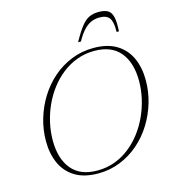

<svg xmlns="http://www.w3.org/2000/svg" viewBox="-128 -992 987 1105"><g transform="rotate(-15 365.0 -439.0)"><path d="M116 -240.5Q116 -132 167.2 -69.8Q218.5 -7.5 320.5 -7.5Q375.5 -7.5 423.8 -25.2Q472 -43 512.2 -74.5Q552.5 -106 584.5 -148Q616.5 -190 638.8 -239Q661 -288 672.8 -340.2Q684.5 -392.5 684.5 -444.5Q684.5 -553 633.2 -615.2Q582 -677.5 479.5 -677.5Q425 -677.5 376.8 -659.8Q328.5 -642 288 -610.5Q247.5 -579 215.5 -537Q183.5 -495 161.2 -446Q139 -397 127.5 -344.8Q116 -292.5 116 -240.5ZM723 -438Q723 -370.5 703.8 -305.2Q684.5 -240 649 -183Q613.5 -126 563.8 -82.8Q514 -39.5 452.5 -14.8Q391 10 321 10Q237.5 10 183.5 -23Q129.5 -56 103.2 -114.2Q77 -172.5 77 -247Q77 -314.5 96.2 -379.8Q115.5 -445 151 -502Q186.5 -559 236.2 -602.2Q286 -645.5 347.5 -670.2Q409 -695 479.5 -695Q562.5 -695 616.5 -662Q670.5 -629 696.8 -571Q723 -513 723 -438ZM558.5 -855.5Q530 -855.5 506.2 -844.5Q482.5 -833.5 461.5 -810Q440.5 -786.5 420 -749.5H403Q434 -805.5 457.5 -835.2Q481 -865 505.2 -876.2Q529.5 -887.5 561.5 -887.5Q596.5 -887.5 616 -876.2Q635.5 -865 642.8 -835.2Q650 -805.5 646.5 -749.5H632.5Q634.5 -806 618.2 -830.8Q602 -855.5 558.5 -855.5Z"/></g></svg>

Font: Newsreader 36pt ExtraLight
Style: Italic
Weight: 250
Italic angle: -17°
Designer: Hugues Gentile
Foundry: Production Type
Version: Version 1.003